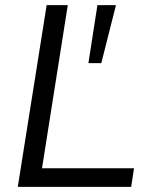

<svg xmlns="http://www.w3.org/2000/svg" viewBox="-20 -725 583 745"><path d="M49 0 161 -705H243L143 -72H500L489 0ZM323 -480 358 -705H430L373 -480Z"/></svg>

Font: Nunito Sans
Style: Italic
Weight: 400
Italic angle: -9°
Designer: Vernon Adams
Foundry: Vernon Adams
Version: Version 3.006; ttfautohint (v1.8.3)